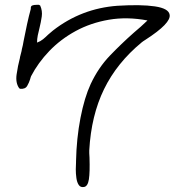

<svg xmlns="http://www.w3.org/2000/svg" viewBox="-20 -728 740 798"><path d="M330 49Q315 52 307.5 41Q300 30 297.5 12Q295 -6 295 -24Q295 -42 296 -54Q296 -57 296 -58Q298 -153 314.5 -238Q331 -323 357 -379Q389 -447 436.5 -496.5Q484 -546 536 -592Q565 -616 593 -643Q508 -659 432.5 -646Q357 -633 294.5 -599Q232 -565 185 -516Q138 -467 109 -411Q108 -408 107 -405Q106 -402 105 -398Q101 -385 93 -371Q85 -357 64 -359L60 -361Q44 -383 49 -418.5Q54 -454 63 -488V-490Q65 -499 67.5 -507.5Q70 -516 71 -524Q73 -532 75 -540.5Q77 -549 78 -557Q85 -593 92.5 -627.5Q100 -662 108 -691Q107 -702 113.5 -705Q120 -708 133 -708H142L147 -705Q157 -683 153.5 -659Q150 -635 144 -611Q140 -596 137 -581Q134 -566 134 -551Q148 -556 159 -565Q170 -574 180 -584Q185 -588 190 -592.5Q195 -597 200 -601Q318 -693 468 -704Q566 -710 623.5 -701.5Q681 -693 685 -667Q692 -632 585 -563Q579 -559 575 -556.5Q571 -554 569 -552Q466 -467 412.5 -357.5Q359 -248 351 -103Q351 -99 351 -91.5Q351 -84 352 -73Q354 -12 349.5 17Q345 46 330 49Z"/></svg>

Font: Yuji Hentaigana Akari
Style: Regular
Weight: 400
Designer: Kataoka Yuji
Foundry: Kinuta Font Factory
Version: Version 3.002